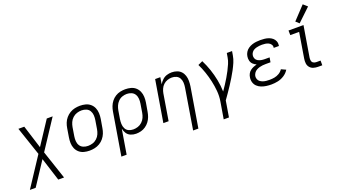

<svg xmlns="http://www.w3.org/2000/svg" viewBox="-94 -1432 4056 2301"><g transform="rotate(-20 1934.0 -281.0)"><path d="M-20 205H54L248 -90L342 205H416L294 -159L538 -530H463L269 -235L176 -530H101L224 -166Z M815 8Q848 8 881 1Q914 -6 944.5 -24Q975 -42 997.5 -69.5Q1020 -97 1032.5 -128.5Q1045 -160 1050 -193L1069 -303Q1075 -339 1073.5 -375.5Q1072 -412 1058.5 -443.5Q1045 -475 1019 -497.5Q993 -520 958.5 -529Q924 -538 888 -538Q856 -538 822.5 -531Q789 -524 759 -506Q729 -488 706 -461Q683 -434 670.5 -402Q658 -370 653 -337L635 -227Q629 -191 630 -155Q631 -119 644.5 -87Q658 -55 684 -32.5Q710 -10 744.5 -1Q779 8 815 8ZM817 -52Q786 -52 758 -63.5Q730 -75 714.5 -100Q699 -125 697 -156Q695 -187 700 -218L718 -328Q723 -357 735.5 -386Q748 -415 772.5 -437.5Q797 -460 827 -469.5Q857 -479 887 -479Q917 -479 945.5 -467.5Q974 -456 989 -430.5Q1004 -405 1006 -374.5Q1008 -344 1003 -313L985 -203Q980 -173 967.5 -144Q955 -115 930.5 -92.5Q906 -70 876 -61Q846 -52 817 -52Z M1147 205H1214L1266 -108Q1272 -75 1290.5 -46.5Q1309 -18 1341 -5Q1373 8 1409 8Q1440 8 1471.5 0Q1503 -8 1531 -27.5Q1559 -47 1579 -74Q1599 -101 1610 -131.5Q1621 -162 1626 -193L1645 -303Q1651 -339 1649.5 -375Q1648 -411 1634.5 -443Q1621 -475 1595.5 -497.5Q1570 -520 1535.5 -529Q1501 -538 1465 -538Q1433 -538 1400.5 -531Q1368 -524 1338.5 -505.5Q1309 -487 1287.5 -459.5Q1266 -432 1254 -400.5Q1242 -369 1237 -337ZM1394 -52Q1362 -52 1335 -65Q1308 -78 1295 -105Q1282 -132 1281 -163Q1280 -194 1285 -225L1302 -328Q1307 -357 1319 -385Q1331 -413 1353.5 -436Q1376 -459 1405.5 -469Q1435 -479 1464 -479Q1494 -479 1522 -467Q1550 -455 1565 -430Q1580 -405 1582 -374.5Q1584 -344 1579 -313L1561 -203Q1556 -173 1543.5 -144.5Q1531 -116 1507 -93.5Q1483 -71 1453.5 -61.5Q1424 -52 1394 -52Z M2062 205H2129L2213 -303Q2218 -337 2218 -371.5Q2218 -406 2208 -437.5Q2198 -469 2176.5 -492.5Q2155 -516 2123 -527Q2091 -538 2057 -538Q2026 -538 1995 -528.5Q1964 -519 1939 -496Q1914 -473 1897 -444L1911 -530H1845L1757 0H1824L1879 -335Q1884 -363 1896 -390.5Q1908 -418 1930.5 -439Q1953 -460 1981.5 -469.5Q2010 -479 2038 -479Q2069 -479 2095.5 -466.5Q2122 -454 2135.5 -428.5Q2149 -403 2150.5 -373Q2152 -343 2147 -313Z M2452 205H2519L2553 0Q2580 -38 2606.5 -76Q2633 -114 2658 -152.5Q2683 -191 2707 -230.5Q2731 -270 2752.5 -310Q2774 -350 2792 -392Q2810 -434 2817 -477L2826 -530H2759L2750 -477Q2744 -438 2727.5 -400Q2711 -362 2692 -325Q2673 -288 2651.5 -252Q2630 -216 2607 -180.5Q2584 -145 2560 -111Q2558 -187 2543.5 -260.5Q2529 -334 2505.5 -403.5Q2482 -473 2449 -538L2390 -511Q2418 -455 2438.5 -394.5Q2459 -334 2473 -271.5Q2487 -209 2493 -143Q2499 -77 2488 -10Z M3134 8Q3175 8 3217.5 -1Q3260 -10 3298.5 -35Q3337 -60 3360 -98L3301 -125Q3283 -97 3254 -80Q3225 -63 3194.5 -57.5Q3164 -52 3134 -52Q3112 -52 3090.5 -54Q3069 -56 3049.5 -62.5Q3030 -69 3013.5 -81Q2997 -93 2989.5 -113Q2982 -133 2985 -154Q2989 -174 3001.5 -192Q3014 -210 3033 -220.5Q3052 -231 3072 -236.5Q3092 -242 3112 -244Q3132 -246 3152 -246H3213L3223 -305H3162Q3139 -305 3117 -309Q3095 -313 3075.5 -324Q3056 -335 3047 -355.5Q3038 -376 3042 -399Q3045 -416 3056 -432Q3067 -448 3083.5 -457Q3100 -466 3117.5 -470.5Q3135 -475 3152.5 -477Q3170 -479 3188 -479Q3209 -479 3230 -476Q3251 -473 3269.5 -464.5Q3288 -456 3300 -438.5Q3312 -421 3309 -400Q3308 -398 3308 -395H3374Q3375 -399 3376 -403Q3380 -431 3370 -456Q3360 -481 3340 -497.5Q3320 -514 3295 -523Q3270 -532 3242.5 -535Q3215 -538 3188 -538Q3162 -538 3135.5 -535Q3109 -532 3083 -523.5Q3057 -515 3033.5 -499Q3010 -483 2995.5 -459Q2981 -435 2977 -409Q2972 -381 2978.5 -353.5Q2985 -326 3004 -307.5Q3023 -289 3048 -279Q3026 -273 3004.5 -264Q2983 -255 2964 -240.5Q2945 -226 2934 -205Q2923 -184 2920 -162Q2914 -129 2923 -98Q2932 -67 2954.5 -45.5Q2977 -24 3006.5 -12.5Q3036 -1 3068 3.5Q3100 8 3134 8Z M3730 0H3784V-60H3730Q3710 -60 3693.5 -69.5Q3677 -79 3673 -98.5Q3669 -118 3672 -138L3737 -530H3546L3547 -471H3660L3607 -148Q3602 -118 3605.5 -89Q3609 -60 3627 -38.5Q3645 -17 3672.5 -8.5Q3700 0 3730 0ZM3701 -565 3865 -721 3813 -767 3659 -603Z"/></g></svg>

Font: Iosevka Sparkle Light
Style: Italic
Weight: 300
Italic angle: -9°
Designer: Belleve Invis
Foundry: Belleve Invis
Version: Version 4.5.0; ttfautohint (v1.8.3)